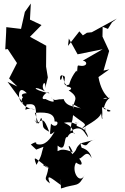

<svg xmlns="http://www.w3.org/2000/svg" viewBox="-20 -680 713 1096"><path d="M228 158C214 200 223 201 188 261C162 193 189 233 262 283C203 253 225 255 256 275C250 340 221 334 265 367C240 305 274 338 327 376C322 307 328 362 328 396C420 364 425 394 463 319C434 378 385 295 414 248C473 288 435 213 421 223C448 242 471 158 503 223C491 159 414 158 447 166L440 145L445 137L526 116C463 129 492 169 440 138C403 173 428 167 393 200C359 147 372 132 396 190C297 144 309 222 309 151C361 197 341 94 365 103C387 58 417 89 405 83C388 78 412 47 345 21C412 7 417 48 412 18C424 13 397 53 435 9C382 63 459 17 483 102C469 100 454 18 382 70C389 -5 392 31 397 -23C484 45 461 7 468 84C444 60 506 -11 441 61C460 40 548 4 557 -34C564 27 566 -15 563 -10C569 -72 547 -79 592 -54C581 -32 652 -49 572 -58C582 -116 616 -124 606 -122C539 -105 584 -122 584 -122C637 -108 564 -115 542 -240L604 -284L571 -277L603 -389L565 -471L566 -527L596 -515L619 -552L647 -574L504 -496L476 -493L453 -478L433 -501L368 -418L373 -460L423 -370L566 -399L453 -334C483 -329 480 -295 428 -306C417 -311 425 -252 416 -277C375 -225 375 -186 373 -197C333 -179 353 -228 350 -242C306 -278 326 -178 336 -252C356 -174 356 -210 362 -186C387 -184 396 -171 372 -164C445 -116 390 -104 400 -57C381 -113 406 -68 468 -52C414 -76 361 -64 343 -115C336 -109 307 -129 366 -72C329 -154 301 -80 270 -126C314 -83 261 -103 239 -115C198 -106 249 -170 262 -147C150 -171 173 -195 238 -158C204 -185 244 -239 238 -177L253 -238L243 -300L244 -419L151 -470L217 -537L151 -568L156 -660L122 -612L100 -515L16 -525L15 -494L10 -398L24 -400L77 -320L32 -232L79 -186L23 -213L111 -93C82 -89 73 -211 133 -148C68 -145 138 -101 121 -130C100 -129 80 -69 182 -54C121 -76 117 -24 132 -84C195 -92 182 -67 189 25C225 -1 230 -8 261 72C208 45 235 42 216 -7C207 -6 206 58 176 3C201 37 207 43 179 -36C264 -43 291 -26 292 14C325 7 303 61 271 26C266 88 256 99 292 71C268 111 238 157 188 142C185 141 196 120 156 145L187 174Z"/></svg>

Font: Hussar Lance
Style: ExBd
Weight: 700
Foundry: Cannot Into Space Fonts, PlusOne Fonts
Version: Version 2.270